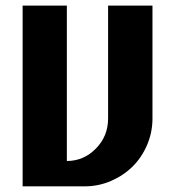

<svg xmlns="http://www.w3.org/2000/svg" viewBox="-20 -660 620 680"><path d="M520 -240.2Q520 -191.4 501 -146.7Q481.9 -102.1 449.5 -70.1Q417 -38.1 372.8 -19Q328.6 0 279.8 0H60.1V-640.1H216.8V-89.8Q276.4 -89.8 319.6 -133.8Q362.8 -177.7 362.8 -240.2V-640.1H520Z"/></svg>

Font: Laconic
Style: Bold
Weight: 700
Designer: Robby Woodard
Version: Version 1.000